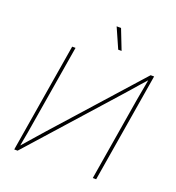

<svg xmlns="http://www.w3.org/2000/svg" viewBox="-163 -1071 1098 1200"><g transform="rotate(20 385.5 -471.0)"><path d="M612.8 0H590.3L681.6 -551.3Q686 -576.7 690.7 -602.1Q695.3 -627.4 700 -652.8Q704.6 -678.2 709 -703.6H716.8Q693.8 -678.2 671.6 -652.8Q649.4 -627.4 627.4 -602.1Q605.5 -576.7 582.5 -551.3L90.3 0H67.9L188.5 -727.5H210.9L119.1 -175.3Q115.2 -149.9 110.6 -124.5Q106 -99.1 101.3 -74Q96.7 -48.8 92.3 -23.4H83.5Q106 -48.8 127.9 -74Q149.9 -99.1 172.1 -124.5Q194.3 -149.9 216.8 -175.3L710.4 -727.5H733.4ZM465.3 -808.1 406.2 -941.9H435.5L487.8 -808.1Z"/></g></svg>

Font: Inter Thin
Style: Italic
Weight: 250
Italic angle: -9.3988°
Designer: Rasmus Andersson
Foundry: rsms
Version: Version 4.001;git-66647c0bb